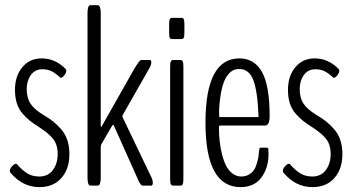

<svg xmlns="http://www.w3.org/2000/svg" viewBox="-20 -726 1382 751"><path d="M251.5 -123Q251.5 -65.4 220.2 -29.8Q189 5.9 134.3 5.9Q68.8 5.9 21.5 -49.8Q18.6 -53.7 18.6 -57.6Q18.6 -66.4 27.3 -75.9Q36.1 -85.4 42.5 -85.4Q44.4 -85.4 45.9 -84Q68.4 -58.6 87.9 -47.1Q107.4 -35.6 133.8 -35.6Q168 -35.6 186.8 -61Q205.6 -86.4 205.6 -123.5Q205.6 -160.2 187.7 -182.6Q169.9 -205.1 133.3 -228.5Q110.4 -243.2 96.7 -253.9Q83 -264.6 67.9 -282.2Q52.7 -299.8 45.7 -322.5Q38.6 -345.2 38.6 -374.5Q38.6 -428.7 67.4 -463.1Q96.2 -497.6 142.6 -497.6Q196.3 -497.6 236.8 -456.1Q239.3 -453.6 239.3 -449.7Q239.3 -441.4 231.7 -431.6Q224.1 -421.9 218.3 -421.9Q216.3 -421.9 215.3 -422.9Q197.3 -439.5 181.9 -447.3Q166.5 -455.1 145.5 -455.1Q116.7 -455.1 100.6 -432.4Q84.5 -409.7 84.5 -377.4Q84.5 -342.3 99.6 -320.1Q114.7 -297.9 148.4 -277.3Q172.4 -263.2 187.7 -251Q203.1 -238.8 219.2 -220.5Q235.4 -202.1 243.4 -177.7Q251.5 -153.3 251.5 -123Z M333.5 0Q322.3 0 322.3 -31.7V-673.8Q322.3 -705.6 333.5 -705.6H362.3Q374 -705.6 374 -673.8V-234.9Q374 -229.5 376 -229.5L377.4 -231L507.3 -460.4Q513.2 -469.7 515.4 -472.9Q517.6 -476.1 521.5 -481.7Q525.4 -487.3 528.3 -489.3Q531.2 -491.2 533.7 -491.2H566.9Q571.8 -491.2 571.8 -481.9Q571.8 -472.2 564.9 -460.4L460.4 -276.9Q458.5 -272.9 458.5 -271Q458.5 -269.5 459.5 -267.8Q460.4 -266.1 460.4 -265.6L572.8 -31.2Q577.6 -21.5 577.6 -11.7Q577.6 0 571.8 0H537.6Q529.3 0 517.1 -29.8L425.8 -233.9Q424.8 -237.8 422.4 -237.8Q421.4 -237.8 419.4 -235.4Q415 -228.5 404.3 -210.2Q393.6 -191.9 385.3 -177Q377 -162.1 376.5 -162.1Q374 -156.2 374 -147.5V-31.7Q374 0 362.3 0Z M652.8 -573.2Q647 -573.2 644.3 -577.9Q641.6 -582.5 641.6 -597.2V-632.3Q641.6 -647 644.3 -651.6Q647 -656.2 652.8 -656.2H689.9Q695.8 -656.2 698.5 -651.6Q701.2 -647 701.2 -632.3V-597.2Q701.2 -582.5 698.5 -577.9Q695.8 -573.2 689.9 -573.2ZM656.7 0Q650.9 0 648.2 -5.4Q645.5 -10.7 645.5 -25.9V-465.3Q645.5 -480.5 648.2 -485.8Q650.9 -491.2 656.7 -491.2H686Q691.9 -491.2 694.6 -485.8Q697.3 -480.5 697.3 -465.3V-25.9Q697.3 -10.7 694.6 -5.4Q691.9 0 686 0Z M920.9 5.9Q783.7 5.9 783.7 -246.1Q783.7 -497.6 916.5 -497.6Q975.1 -497.6 1004.9 -444.3Q1034.7 -391.1 1034.7 -271.5Q1034.7 -234.9 1016.1 -234.9H839.4Q836.4 -234.9 836.4 -227.5Q836.4 -200.2 839.1 -174.8Q841.8 -149.4 848.1 -123.5Q854.5 -97.7 864 -78.6Q873.5 -59.6 888.9 -47.6Q904.3 -35.6 923.8 -35.6Q940.9 -35.6 953.6 -43.2Q966.3 -50.8 973.1 -60.8Q980 -70.8 984.6 -86.7Q989.3 -102.5 991 -113.5Q992.7 -124.5 993.7 -139.2Q995.6 -148.4 998 -148.4H1023.4Q1029.3 -148.4 1029.8 -142.1V-133.8Q1030.3 -125 1030.3 -123Q1030.3 -68.8 1002.2 -31.5Q974.1 5.9 920.9 5.9ZM838.4 -268.1Q838.4 -268.1 990.7 -268.1Q991.2 -268.1 991.2 -272.5Q987.3 -370.6 970.7 -413.3Q954.1 -456.1 915.5 -456.1Q900.9 -456.1 889.2 -449.5Q877.4 -442.9 866.2 -426.3Q855 -409.7 847.4 -377Q839.8 -344.2 836.9 -296.9Q836.9 -268.1 838.4 -268.1Z M1319.3 -123Q1319.3 -65.4 1288.1 -29.8Q1256.8 5.9 1202.1 5.9Q1136.7 5.9 1089.4 -49.8Q1086.4 -53.7 1086.4 -57.6Q1086.4 -66.4 1095.2 -75.9Q1104 -85.4 1110.4 -85.4Q1112.3 -85.4 1113.8 -84Q1136.2 -58.6 1155.8 -47.1Q1175.3 -35.6 1201.7 -35.6Q1235.8 -35.6 1254.6 -61Q1273.4 -86.4 1273.4 -123.5Q1273.4 -160.2 1255.6 -182.6Q1237.8 -205.1 1201.2 -228.5Q1178.2 -243.2 1164.6 -253.9Q1150.9 -264.6 1135.7 -282.2Q1120.6 -299.8 1113.5 -322.5Q1106.4 -345.2 1106.4 -374.5Q1106.4 -428.7 1135.3 -463.1Q1164.1 -497.6 1210.4 -497.6Q1264.2 -497.6 1304.7 -456.1Q1307.1 -453.6 1307.1 -449.7Q1307.1 -441.4 1299.6 -431.6Q1292 -421.9 1286.1 -421.9Q1284.2 -421.9 1283.2 -422.9Q1265.1 -439.5 1249.8 -447.3Q1234.4 -455.1 1213.4 -455.1Q1184.6 -455.1 1168.5 -432.4Q1152.3 -409.7 1152.3 -377.4Q1152.3 -342.3 1167.5 -320.1Q1182.6 -297.9 1216.3 -277.3Q1240.2 -263.2 1255.6 -251Q1271 -238.8 1287.1 -220.5Q1303.2 -202.1 1311.3 -177.7Q1319.3 -153.3 1319.3 -123Z"/></svg>

Font: BenchNine Light
Style: Regular
Weight: 300
Version: Version 1 ; ttfautohint (v0.92.18-e454-dirty) -l 8 -r 50 -G 